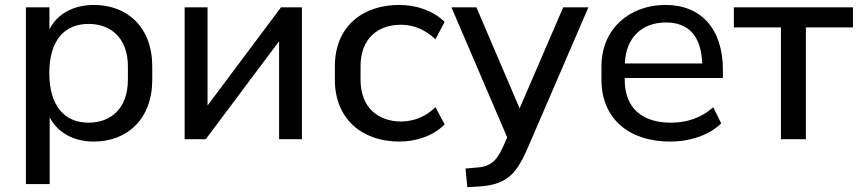

<svg xmlns="http://www.w3.org/2000/svg" viewBox="-20 -569 3508 785"><path d="M183.1 183.6V-89.4C215.3 -26.4 281.7 9.8 363.8 9.8C500.5 9.8 602.5 -82.5 602.5 -243.2V-297.4C602.5 -458 500.5 -548.8 363.8 -548.8C281.2 -548.8 214.4 -512.7 182.1 -449.2V-539.1H85.9V183.6ZM342.3 -67.4C244.6 -67.4 181.6 -135.3 181.6 -270C181.6 -405.3 244.6 -471.2 342.3 -471.2C433.1 -471.2 502.9 -413.6 502.9 -297.4V-243.2C502.9 -125.5 433.1 -67.4 342.3 -67.4Z M821.3 0 1121.1 -400.4V0H1214.4V-539.1H1128.9L828.6 -137.7V-539.1H734.9V0Z M1612.3 9.8C1682.1 9.8 1752 -13.7 1797.9 -60.5L1760.3 -130.9C1719.7 -90.3 1668.5 -72.3 1620.1 -72.3C1524.4 -72.3 1454.1 -130.9 1454.1 -242.7V-297.9C1454.1 -411.1 1523.9 -467.8 1620.1 -467.8C1670.9 -467.8 1720.2 -447.3 1760.3 -408.2L1797.9 -479.5C1753.4 -523.4 1686 -548.8 1611.8 -548.8C1463.4 -548.8 1349.1 -461.4 1349.1 -297.9V-242.7C1349.1 -81.5 1461.9 9.8 1612.3 9.8Z M2045.9 10.7C2018.1 75.7 1997.1 110.8 1933.1 115.7L1883.3 120.1L1890.6 196.3L1939 193.4C2073.7 185.1 2101.1 121.6 2153.8 -1.5L2385.7 -539.1H2282.7L2104.5 -126L1927.7 -539.1H1825.7L2053.7 -7.3Z M2719.2 9.8C2800.3 9.8 2881.3 -16.6 2928.7 -64.9L2896 -130.9C2847.2 -85.9 2786.1 -67.4 2723.1 -67.4C2608.9 -67.4 2534.2 -124 2534.2 -243.2V-250H2935.5V-283.7C2935.5 -450.2 2847.2 -548.8 2700.7 -548.8C2554.7 -548.8 2439 -451.7 2439 -297.4V-243.2C2439 -80.6 2555.7 9.8 2719.2 9.8ZM2702.6 -477.1C2795.4 -477.1 2846.7 -421.9 2851.1 -309.6H2534.7C2539.1 -417.5 2606.4 -477.1 2702.6 -477.1Z M3274.9 0V-457H3467.3V-539.1H2980.5V-457H3172.9V0Z"/></svg>

Font: Winston
Style: Regular
Weight: 400
Designer: Vernon Adams, Kim Jin-seong, David Berlow, Cristiano Sobral
Foundry: The Winston Project Authors
Version: Version 3.004